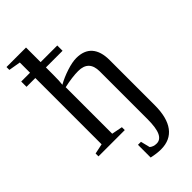

<svg xmlns="http://www.w3.org/2000/svg" viewBox="-278 -760 1039 1039"><g transform="rotate(-45 241.5 -240.5)"><path d="M10.7 -582H78.1V-660.2L9.8 -671.9V-693.8H159.2V-582H286.6V-541.5H159.2V-485.4Q159.2 -434.6 155.8 -412.1Q190.9 -432.1 235.6 -446.8Q280.3 -461.4 311 -461.4Q370.6 -461.4 400.9 -426.8Q431.2 -392.1 431.2 -326.2V19Q431.2 114.3 394.3 163.6Q357.4 212.9 286.1 212.9Q255.9 212.9 215.3 204.1V106.9H238.3L251.5 160.2Q267.6 173.8 292 173.8Q320.8 173.8 335.4 143.1Q350.1 112.3 350.1 43.9V-320.3Q350.1 -404.3 269 -404.3Q223.1 -404.3 159.2 -390.1V-34.2L221.2 -22V0H20V-22L78.1 -34.2V-541.5H10.7Z"/></g></svg>

Font: Times New Roman
Style: Regular
Weight: 400
Designer: Steve Matteson
Foundry: Ascender Corporation
Version: Version 2.00.3